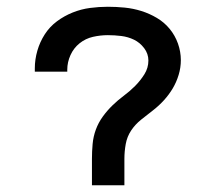

<svg xmlns="http://www.w3.org/2000/svg" viewBox="-20 -548 640 568"><path d="M252 0V-78Q252 -100 254 -122Q256 -144 263.5 -164.5Q271 -185 284 -203Q297 -221 313 -236.5Q329 -252 346.5 -265Q364 -278 379.5 -293.5Q395 -309 407 -328Q419 -347 419 -369Q419 -389 406.5 -405.5Q394 -422 376.5 -430.5Q359 -439 339 -441.5Q319 -444 299 -444Q277 -444 255 -439Q233 -434 215.5 -420Q198 -406 188.5 -385Q179 -364 179 -342V-336H83V-346Q83 -372 90.5 -398Q98 -424 112.5 -446.5Q127 -469 148.5 -485Q170 -501 195 -511Q220 -521 246.5 -524.5Q273 -528 299 -528Q324 -528 349 -525.5Q374 -523 398 -515.5Q422 -508 444 -495Q466 -482 482 -462.5Q498 -443 506.5 -419Q515 -395 515 -370Q515 -348 508.5 -326.5Q502 -305 491 -286.5Q480 -268 465 -251.5Q450 -235 432.5 -221.5Q415 -208 397.5 -194Q380 -180 368 -162Q356 -144 352 -122Q348 -100 348 -78V0Z"/></svg>

Font: Iosevka Medium Extended
Style: Regular
Weight: 500
Width: 7
Monospace: yes
Designer: Belleve Invis
Foundry: Belleve Invis
Version: Version 32.5.0; ttfautohint (v1.8.4)